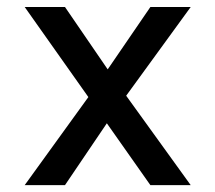

<svg xmlns="http://www.w3.org/2000/svg" viewBox="-20 -538 626 558"><path d="M51.8 0 236.8 -255.9 51.8 -517.6H168.9L293 -336.4L417 -517.6H534.2L346.7 -259.8L534.2 0H417L290.5 -179.7L168.9 0Z"/></svg>

Font: Caskaydia Cove
Style: Regular
Weight: 400
Monospace: yes
Designer: Aaron Bell
Foundry: Saja Typeworks
Version: Version 4.300; ttfautohint (v1.8.3)